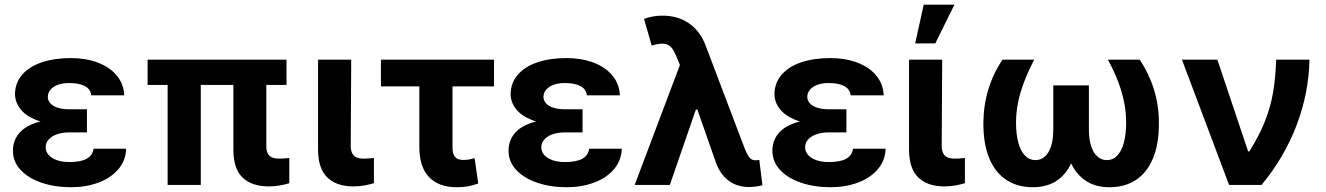

<svg xmlns="http://www.w3.org/2000/svg" viewBox="-20 -783 5613 813"><path d="M348.2 -278V-222.4H273.6Q246.2 -222.4 223.9 -215.4Q201.5 -208.3 187.5 -193.8Q173.4 -179.4 173.4 -158.4Q173.4 -141.7 185.4 -127.6Q197.4 -113.4 220 -105.1Q242.6 -96.8 273.9 -96.8Q322.7 -96.8 347.5 -111.1Q372.4 -125.4 376.1 -153.2H514.3Q512.3 -102.2 480.2 -65.3Q448.1 -28.5 395.8 -9.4Q343.5 9.8 281 9.8Q211.8 9.8 155.5 -9.5Q99.3 -28.7 67.1 -63.7Q34.8 -98.6 34.8 -144.7Q34.8 -183.8 56.9 -213.7Q78.9 -243.5 125.6 -260.8Q172.2 -278 243.3 -278ZM43.5 -384.2Q44 -432.5 74.3 -467.1Q104.6 -501.7 157.7 -519.4Q210.8 -537.1 280.2 -537.1Q342.9 -537.1 393.5 -518.2Q444.1 -499.3 474 -463.8Q503.8 -428.3 506.2 -379.4H366.4Q363.5 -405.5 339.2 -418.5Q314.8 -431.4 273 -431.4Q245 -431.4 224.5 -423.6Q204 -415.8 193.5 -402.8Q183 -389.8 182.5 -373.1Q183 -348.8 207.1 -334.5Q231.2 -320.2 273.6 -320.2H348.2V-257.2H243.3Q177.5 -257.2 132.7 -275.2Q88 -293.1 66 -321.8Q44 -350.4 43.5 -384.2Z M1193.2 -423.3H605V-530.3H1193.2ZM830.2 0H689.8V-530.3H830.2ZM1107.7 -530.3V-164.9Q1107.7 -144.1 1114 -132.5Q1120.3 -121 1132.7 -116.1Q1145 -111.3 1164 -111.3Q1175.9 -111.3 1183.9 -112.1Q1191.9 -112.9 1202.5 -113.8Q1203 -114.2 1203.7 -114.2Q1204.4 -114.2 1205 -114.2V-7.2Q1160.7 6.3 1118.1 6.3Q1046.6 6.3 1007.4 -30.9Q968.3 -68 968.3 -147.9V-530.3Z M1467.2 -530.3 1465.1 -164.9Q1465.6 -144.6 1471.9 -132.8Q1478.2 -121 1490.5 -116.1Q1502.8 -111.3 1521.6 -111.3Q1536.7 -111.3 1555.4 -113.4Q1560.7 -114.2 1563.3 -114.2V-7.4Q1543.3 -1.2 1521.6 2.5Q1500 6.3 1476.4 6.3Q1405.4 6.3 1366.4 -31.1Q1327.3 -68.4 1326.8 -147.9V-530.3Z M2071.9 -417.2H1593V-530.3H2071.9ZM1896.1 -530.3V-159.7Q1896.1 -139 1901.7 -127Q1907.3 -115 1917.2 -110.4Q1927.1 -105.8 1942.2 -105.8Q1956.7 -105.8 1968.1 -108Q1979.5 -110.2 1989.7 -113.3L2005 -6Q1981.3 2.5 1961.1 6.1Q1940.9 9.8 1913.5 9.8Q1837.9 9.8 1796.8 -33Q1755.7 -75.7 1755.7 -160.3V-530.3Z M2446.8 -278V-222.4H2372.3Q2344.9 -222.4 2322.5 -215.4Q2300.1 -208.3 2286.1 -193.8Q2272.1 -179.4 2272.1 -158.4Q2272.1 -141.7 2284 -127.6Q2296 -113.4 2318.6 -105.1Q2341.2 -96.8 2372.5 -96.8Q2421.3 -96.8 2446.2 -111.1Q2471.1 -125.4 2474.8 -153.2H2612.9Q2611 -102.2 2578.8 -65.3Q2546.7 -28.5 2494.4 -9.4Q2442.2 9.8 2379.7 9.8Q2310.4 9.8 2254.2 -9.5Q2197.9 -28.7 2165.7 -63.7Q2133.4 -98.6 2133.4 -144.7Q2133.4 -183.8 2155.5 -213.7Q2177.6 -243.5 2224.2 -260.8Q2270.9 -278 2341.9 -278ZM2142.1 -384.2Q2142.7 -432.5 2173 -467.1Q2203.3 -501.7 2256.3 -519.4Q2309.4 -537.1 2378.8 -537.1Q2441.6 -537.1 2492.2 -518.2Q2542.8 -499.3 2572.6 -463.8Q2602.4 -428.3 2604.8 -379.4H2465Q2462.2 -405.5 2437.8 -418.5Q2413.4 -431.4 2371.6 -431.4Q2343.7 -431.4 2323.2 -423.6Q2302.7 -415.8 2292.2 -402.8Q2281.7 -389.8 2281.1 -373.1Q2281.7 -348.8 2305.8 -334.5Q2329.9 -320.2 2372.3 -320.2H2446.8V-257.2H2341.9Q2276.1 -257.2 2231.4 -275.2Q2186.6 -293.1 2164.6 -321.8Q2142.7 -350.4 2142.1 -384.2Z M3014.1 -87.2 2923 -347.2 2866.6 -488.9 2846.3 -538.7Q2834.2 -569.8 2821.7 -583.2Q2809.2 -596.6 2790.5 -598.1Q2771.9 -599.6 2739.5 -590.2L2707 -703.2Q2726.1 -709.8 2745 -713.3Q2763.9 -716.8 2784.6 -716.8Q2850.5 -716.8 2898.2 -683.7Q2945.8 -650.6 2969 -587.4L3131.4 -159.1Q3140.1 -137.6 3146.2 -126.5Q3152.2 -115.3 3160.3 -109.7Q3168.4 -104.2 3180.1 -104.2Q3186.6 -104.6 3195.2 -105.7L3208.4 1.3Q3198.6 4.3 3182 6.6Q3165.4 8.9 3151.1 8.9Q3119.3 8.9 3093 -2.1Q3066.7 -13.1 3046.8 -34.6Q3027 -56.1 3014.1 -87.2ZM2877.8 -557.5 2967.7 -319.2H2926.7L2816.3 0H2667.5Z M3564 -278V-222.4H3489.5Q3462 -222.4 3439.7 -215.4Q3417.3 -208.3 3403.3 -193.8Q3389.2 -179.4 3389.2 -158.4Q3389.2 -141.7 3401.2 -127.6Q3413.2 -113.4 3435.8 -105.1Q3458.4 -96.8 3489.7 -96.8Q3538.5 -96.8 3563.4 -111.1Q3588.3 -125.4 3591.9 -153.2H3730.1Q3728.1 -102.2 3696 -65.3Q3663.9 -28.5 3611.6 -9.4Q3559.3 9.8 3496.8 9.8Q3427.6 9.8 3371.4 -9.5Q3315.1 -28.7 3282.9 -63.7Q3250.6 -98.6 3250.6 -144.7Q3250.6 -183.8 3272.7 -213.7Q3294.8 -243.5 3341.4 -260.8Q3388 -278 3459.1 -278ZM3259.3 -384.2Q3259.8 -432.5 3290.1 -467.1Q3320.4 -501.7 3373.5 -519.4Q3426.6 -537.1 3496 -537.1Q3558.8 -537.1 3609.4 -518.2Q3660 -499.3 3689.8 -463.8Q3719.6 -428.3 3722 -379.4H3582.2Q3579.3 -405.5 3555 -418.5Q3530.6 -431.4 3488.8 -431.4Q3460.8 -431.4 3440.3 -423.6Q3419.8 -415.8 3409.3 -402.8Q3398.8 -389.8 3398.3 -373.1Q3398.8 -348.8 3423 -334.5Q3447.1 -320.2 3489.5 -320.2H3564V-257.2H3459.1Q3393.3 -257.2 3348.6 -275.2Q3303.8 -293.1 3281.8 -321.8Q3259.8 -350.4 3259.3 -384.2Z M3969.6 -530.3 3967.5 -164.9Q3968.1 -144.6 3974.4 -132.8Q3980.7 -121 3993 -116.1Q4005.3 -111.3 4024.1 -111.3Q4039.1 -111.3 4057.8 -113.4Q4063.1 -114.2 4065.8 -114.2V-7.4Q4045.7 -1.2 4024.1 2.5Q4002.4 6.3 3978.9 6.3Q3907.9 6.3 3868.8 -31.1Q3829.8 -68.4 3829.2 -147.9V-530.3ZM3891.3 -763.1H4021.4L3940.4 -599.2H3855.2Z M4282.3 -263.8Q4282.3 -214.9 4291.9 -179.2Q4301.5 -143.6 4320.1 -124.3Q4338.6 -105 4364.1 -105Q4387.2 -105 4404.4 -120Q4421.6 -135 4430.8 -164.4Q4440 -193.7 4440 -235.1V-421.4H4545.1V-249.4Q4545.1 -169.7 4524 -111.5Q4502.9 -53.2 4460.1 -21.7Q4417.3 9.8 4353.4 9.8Q4288.7 9.8 4241.3 -21.2Q4193.9 -52.2 4168.7 -113.3Q4143.5 -174.5 4144 -263.5Q4144.6 -336.8 4165.1 -404.5Q4185.7 -472.2 4225 -530.3H4359.5Q4332.3 -478.5 4315.2 -432.7Q4298.2 -386.8 4290.3 -346.1Q4282.3 -305.3 4282.3 -263.8ZM4887.2 -263.5Q4887.8 -174.5 4862.5 -113.3Q4837.3 -52.2 4790.2 -21.2Q4743.1 9.8 4677.4 9.8Q4614.5 9.8 4571.5 -21.7Q4528.5 -53.2 4507.1 -111.5Q4485.7 -169.7 4485.7 -249.4V-421.4H4590.8V-235.1Q4590.8 -194.2 4600.2 -164.6Q4609.6 -135 4627.1 -120Q4644.6 -105 4666.7 -105Q4692.6 -105 4710.9 -124.3Q4729.3 -143.6 4738.9 -179.2Q4748.5 -214.9 4748.5 -263.8Q4748.5 -305.3 4740.7 -346.3Q4733 -387.3 4716.3 -432.9Q4699.5 -478.5 4671.3 -530.3H4805.8Q4845.1 -472.2 4866.2 -404.3Q4887.2 -336.4 4887.2 -263.5Z M4984.8 -530.3H5134.8L5265 -141.9H5270.3Q5313 -210.6 5336.3 -269.6Q5359.6 -328.6 5370.2 -388.7Q5380.7 -448.8 5383.9 -530.3H5524.7Q5522.1 -389.4 5470.3 -253Q5418.5 -116.6 5321.9 0H5184.4Z"/></svg>

Font: Pretendard JP Variable
Style: Regular
Weight: 400
Designer: Base glyphs from Inter by Rasmus Andersson; Hangul glyphs from Noto Sans CJK(Source Han Sans) by Jang Soo-young and Kang
Foundry: Kil Hyung-jin
Version: Version 1.307;Glyphs 3.2 (3192)